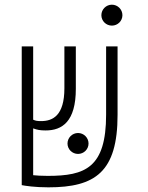

<svg xmlns="http://www.w3.org/2000/svg" viewBox="-20 -782 626 811"><path d="M184.6 9.3C381.8 9.3 476.6 -55.2 476.6 -296.9V-585.9H428.2V-297.9C428.2 -73.2 339.8 -39.1 181.6 -39.1C154.3 -39.1 134.3 -40.5 120.1 -42V-239.7C137.7 -233.4 149.4 -231 172.9 -231C242.7 -231 300.3 -268.6 300.3 -406.7V-585.9H252V-409.2C252 -293.5 202.6 -270.5 153.8 -270.5C138.7 -270.5 130.4 -271.5 120.1 -276.4V-585.9H71.8V0C86.9 2.9 127 9.3 184.6 9.3ZM309.6 -131.8C334 -131.8 354 -151.4 354 -175.8C354 -200.2 334 -220.2 309.6 -220.2C285.2 -220.2 265.1 -200.2 265.1 -175.8C265.1 -151.4 285.2 -131.8 309.6 -131.8ZM452.6 -673.8C477.1 -673.8 497.1 -693.4 497.1 -717.8C497.1 -742.2 477.1 -762.2 452.6 -762.2C428.2 -762.2 408.2 -742.2 408.2 -717.8C408.2 -693.4 428.2 -673.8 452.6 -673.8Z"/></svg>

Font: Cascadia Mono PL ExtraLight
Style: Regular
Weight: 200
Monospace: yes
Designer: Aaron Bell
Foundry: Saja Typeworks
Version: Version 2404.023